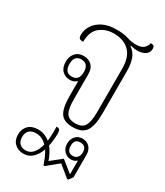

<svg xmlns="http://www.w3.org/2000/svg" viewBox="-207 -664 870 1011"><g transform="rotate(30 228.5 -159.0)"><path d="M264 10Q210 10 189.5 -21Q169 -52 169 -124V-212L166 -213Q152 -198 126 -198Q99 -198 80 -216.5Q61 -235 61 -271Q61 -303 79 -323.5Q97 -344 129 -344Q160 -344 178.5 -325.5Q197 -307 197 -273V-121Q197 -62 211.5 -38Q226 -14 265 -14Q308 -14 322.5 -40Q337 -66 337 -121V-388Q337 -458 302 -492Q267 -526 208 -526Q158 -526 123 -497.5Q88 -469 88 -407Q71 -407 65 -412.5Q59 -418 59 -434Q59 -463 76 -490Q93 -517 126.5 -534Q160 -551 210 -551Q254 -551 280.5 -542Q307 -533 335 -533Q371 -533 385.5 -550Q400 -567 400 -579Q412 -579 418 -575Q424 -571 424 -557Q424 -528 393 -515.5Q362 -503 316 -515L315 -512Q344 -492 354.5 -460.5Q365 -429 365 -390V-128Q365 -58 343.5 -24Q322 10 264 10ZM127 -218Q171 -218 171 -270Q171 -322 127 -322Q84 -322 84 -270Q84 -218 127 -218ZM108 261Q78 261 56.5 241.5Q35 222 35 187Q35 153 56 132Q77 111 115 111Q136 111 154 118Q172 125 187 137Q192 98 190 50Q206 50 210 57Q214 64 214 82Q213 122 206 156Q218 171 227.5 189.5Q237 208 244 228L308 177L374 230H377V151L374 150Q368 157 358.5 159.5Q349 162 341 162Q317 162 300 144.5Q283 127 283 98Q283 72 299 54Q315 36 341 36Q368 36 384.5 53.5Q401 71 401 100V236L383 261H376L308 205L240 261H233Q226 241 217.5 221Q209 201 198 184Q186 218 164 239.5Q142 261 108 261ZM341 141Q358 141 368 129.5Q378 118 378 99Q378 59 341 59Q305 59 305 99Q305 141 341 141ZM60 187Q60 212 73.5 226Q87 240 110 240Q138 240 155.5 219Q173 198 181 164Q168 150 152 142Q136 134 115 134Q88 134 74 148Q60 162 60 187Z"/></g></svg>

Font: Noto Serif Thai Condensed Thin
Style: Regular
Weight: 100
Width: 3
Designer: Monotype Design Team
Foundry: Monotype Imaging Inc.
Version: Version 2.001; ttfautohint (v1.8.4.7-5d5b)